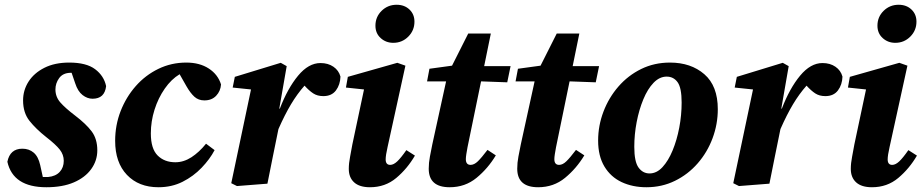

<svg xmlns="http://www.w3.org/2000/svg" viewBox="-20 -772 3878 807"><path d="M175 15Q35 15 11 -92Q22 -147 74 -147Q102 -147 121.5 -130.5Q141 -114 149 -78L160 -28Q165 -28 171 -28Q177 -28 182 -28Q214 -31 231 -49.5Q248 -68 248 -96Q248 -122 231 -143.5Q214 -165 174 -196Q131 -230 104 -264Q77 -298 77 -350Q77 -393 100 -429Q123 -465 166.5 -487Q210 -509 271 -509Q343 -509 380 -481Q417 -453 426 -410Q420 -357 369 -357Q347 -357 327 -372.5Q307 -388 296 -422L281 -466Q280 -466 278.5 -466Q277 -466 275 -466Q244 -465 228.5 -443.5Q213 -422 213 -396Q213 -365 233.5 -341.5Q254 -318 296 -286Q342 -251 365.5 -219.5Q389 -188 389 -140Q389 -97 363.5 -61.5Q338 -26 290.5 -5.5Q243 15 175 15Z M646 15Q563 15 513.5 -37Q464 -89 464 -180Q464 -246 487 -305Q510 -364 550.5 -410Q591 -456 645.5 -482.5Q700 -509 763 -509Q819 -509 857.5 -484Q896 -459 909 -417Q907 -389 888.5 -369.5Q870 -350 839 -350Q814 -350 797 -365.5Q780 -381 764 -409L735 -460Q700 -439 672.5 -399.5Q645 -360 629.5 -311Q614 -262 614 -211Q614 -147 642.5 -118.5Q671 -90 717 -90Q752 -90 784.5 -111Q817 -132 846 -168L882 -141Q862 -103 827.5 -67Q793 -31 747.5 -8Q702 15 646 15Z M952 -2 1035 -396 958 -404 967 -449 1160 -508 1185 -494 1154 -316 1156 -315Q1189 -401 1233 -454Q1277 -507 1327 -507Q1359 -507 1381.5 -491.5Q1404 -476 1411 -450Q1410 -416 1392 -392Q1374 -368 1339 -368Q1314 -368 1296.5 -379.5Q1279 -391 1260 -412Q1229 -377 1203 -333.5Q1177 -290 1151 -231L1150 -228Q1138 -169 1126.5 -112.5Q1115 -56 1104 0L976 10Z M1446 -62Q1446 -86 1451.5 -113.5Q1457 -141 1461 -165L1510 -396L1434 -404L1442 -449L1650 -508L1684 -496L1609 -154Q1601 -119 1601 -102Q1601 -79 1620 -79Q1634 -79 1649.5 -93.5Q1665 -108 1688 -141L1724 -118Q1692 -63 1645.5 -24Q1599 15 1535 15Q1491 15 1468.5 -5.5Q1446 -26 1446 -62ZM1633 -592Q1602 -592 1580 -612Q1558 -632 1558 -664Q1558 -701 1584 -726.5Q1610 -752 1647 -752Q1680 -752 1701 -732Q1722 -712 1722 -681Q1722 -644 1696 -618Q1670 -592 1633 -592Z M1870 15Q1782 15 1782 -63Q1782 -88 1787 -114Q1792 -140 1797 -165L1855 -430H1775L1785 -483L1880 -496L1948 -631H2043L2015 -494H2126L2112 -426L2002 -430L1945 -153Q1942 -137 1940 -124Q1938 -111 1938 -103Q1938 -79 1958 -79Q1973 -79 1988.5 -94Q2004 -109 2029 -142L2064 -119Q2031 -64 1983 -24.5Q1935 15 1870 15Z M2242 15Q2154 15 2154 -63Q2154 -88 2159 -114Q2164 -140 2169 -165L2227 -430H2147L2157 -483L2252 -496L2320 -631H2415L2387 -494H2498L2484 -426L2374 -430L2317 -153Q2314 -137 2312 -124Q2310 -111 2310 -103Q2310 -79 2330 -79Q2345 -79 2360.5 -94Q2376 -109 2401 -142L2436 -119Q2403 -64 2355 -24.5Q2307 15 2242 15Z M2697 15Q2639 15 2593 -6.5Q2547 -28 2520.5 -72Q2494 -116 2494 -181Q2494 -244 2516.5 -303Q2539 -362 2579.5 -408.5Q2620 -455 2675 -482Q2730 -509 2796 -509Q2884 -509 2940.5 -460Q2997 -411 2997 -313Q2997 -250 2975 -191Q2953 -132 2912.5 -85.5Q2872 -39 2817 -12Q2762 15 2697 15ZM2710 -43Q2740 -43 2764.5 -69.5Q2789 -96 2807 -139.5Q2825 -183 2835 -235.5Q2845 -288 2845 -341Q2845 -403 2828 -426.5Q2811 -450 2782 -450Q2752 -450 2727 -424Q2702 -398 2684 -354.5Q2666 -311 2656 -259Q2646 -207 2646 -155Q2646 -92 2664 -67.5Q2682 -43 2710 -43Z M3062 -2 3145 -396 3068 -404 3077 -449 3270 -508 3295 -494 3264 -316 3266 -315Q3299 -401 3343 -454Q3387 -507 3437 -507Q3469 -507 3491.5 -491.5Q3514 -476 3521 -450Q3520 -416 3502 -392Q3484 -368 3449 -368Q3424 -368 3406.5 -379.5Q3389 -391 3370 -412Q3339 -377 3313 -333.5Q3287 -290 3261 -231L3260 -228Q3248 -169 3236.5 -112.5Q3225 -56 3214 0L3086 10Z M3556 -62Q3556 -86 3561.5 -113.5Q3567 -141 3571 -165L3620 -396L3544 -404L3552 -449L3760 -508L3794 -496L3719 -154Q3711 -119 3711 -102Q3711 -79 3730 -79Q3744 -79 3759.5 -93.5Q3775 -108 3798 -141L3834 -118Q3802 -63 3755.5 -24Q3709 15 3645 15Q3601 15 3578.5 -5.5Q3556 -26 3556 -62ZM3743 -592Q3712 -592 3690 -612Q3668 -632 3668 -664Q3668 -701 3694 -726.5Q3720 -752 3757 -752Q3790 -752 3811 -732Q3832 -712 3832 -681Q3832 -644 3806 -618Q3780 -592 3743 -592Z"/></svg>

Font: Source Serif 4 SmText
Style: Bold Italic
Weight: 700
Italic angle: -12°
Designer: Frank Grießhammer
Foundry: Adobe
Version: Version 4.005;hotconv 1.1.0;makeotfexe 2.6.0